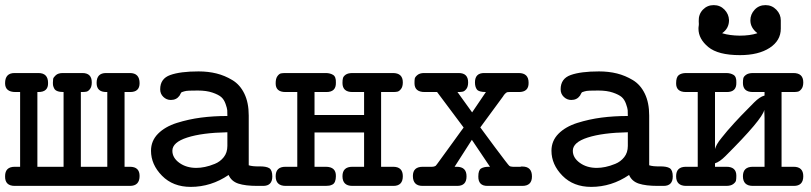

<svg xmlns="http://www.w3.org/2000/svg" viewBox="-22 -731 3191 755"><path d="M-2 -38.1Q-2 -75.2 36.1 -75.2Q36.1 -75.2 57.1 -75.2V-369.1H39.1Q-2 -369.1 -2 -403.8Q-2 -443.8 35.2 -443.8H128.9Q167 -443.8 167 -404.8Q168 -368.7 127.9 -369.1H125V-75.2H228V-369.1Q212.9 -369.1 203.9 -372.6Q194.8 -376 191.4 -382.6Q188 -389.2 187 -393.6Q186 -397.9 186 -405.8Q186 -414.6 187 -420.7Q188 -426.8 197.5 -435.3Q207 -443.8 225.1 -443.8H301.8Q338.9 -443.8 338.9 -407.2Q338.9 -390.1 332 -381.1Q325.2 -372.1 318.1 -370.6Q311 -369.1 299.8 -369.1H295.9V-75.2H399.9V-369.1H396Q357.9 -369.1 357.9 -404.8Q357.9 -443.8 395 -443.8H488.8Q526.9 -443.8 526.9 -403.8Q526.9 -368.7 488.8 -369.1H467.8V-75.2H488.8Q526.9 -75.2 526.9 -39.1Q526.9 0 488.8 0H36.1Q-2.9 0 -2 -38.1Z M571.8 -138.2Q571.8 -177.2 599.4 -205.1Q627 -232.9 673.3 -247.6Q719.7 -262.2 768.8 -268.6Q817.9 -274.9 872.1 -274.9Q872.1 -290 871.6 -297.6Q871.1 -305.2 865 -322.5Q858.9 -339.8 847.9 -349.4Q836.9 -358.9 813.5 -366.9Q790 -375 755.9 -375Q734.9 -375 721.9 -374.5Q709 -374 701.9 -371.6Q694.8 -369.1 692.9 -368.7Q690.9 -368.2 688 -362.5Q685.1 -356.9 684.1 -355Q671.9 -337.9 649.9 -337.9Q632.8 -337.9 620.4 -349.9Q607.9 -361.8 607.9 -379.9Q607.9 -421.9 647.5 -436Q687 -450.2 758.8 -450.2Q796.9 -450.2 829.3 -442.1Q861.8 -434.1 891.8 -416Q921.9 -397.9 939 -362.5Q956.1 -327.1 956.1 -276.9V-81.1Q970.2 -76.2 997.6 -76.7Q1024.9 -77.1 1036.9 -69.6Q1048.8 -62 1048.8 -37.1Q1048.8 0 1012.7 0H989.7Q942.9 0 915.3 -9Q887.7 -18.1 877 -43Q808.1 3.9 728 3.9Q658.2 3.9 615 -40Q571.8 -84 571.8 -138.2ZM655.8 -138.2Q655.8 -110.4 683.3 -90.6Q710.9 -70.8 750 -70.8Q766.1 -70.8 783.9 -74.5Q801.8 -78.1 822.8 -86.7Q843.8 -95.2 857.9 -113Q872.1 -130.9 872.1 -157.2V-210.9Q772.9 -209 714.4 -190.2Q655.8 -171.4 655.8 -138.2Z M1062 -38.1Q1062 -75.2 1100.6 -75.2H1147V-369.1H1100.6Q1061.5 -369.1 1062 -403.8Q1062 -421.9 1068.8 -431.4Q1075.7 -440.9 1082.8 -442.4Q1089.8 -443.8 1101.6 -443.8H1258.8Q1275.9 -443.8 1287.8 -436.5Q1299.8 -429.2 1298.8 -405.8Q1299.8 -368.7 1260.7 -369.1H1214.8V-278.8H1409.7V-369.1H1363.8Q1324.7 -369.1 1324.7 -404.8Q1324.7 -417 1326.7 -424.1Q1328.6 -431.2 1337.6 -437.5Q1346.7 -443.8 1364.7 -443.8H1522.9Q1562 -443.8 1562 -407.2Q1562 -390.1 1554.9 -381.1Q1547.9 -372.1 1540.8 -370.6Q1533.7 -369.1 1523.9 -369.1H1476.6V-75.2H1523.9Q1562 -75.2 1562 -38.1Q1562 0 1524.9 0H1363.8Q1324.7 0 1324.7 -38.1Q1324.7 -75.2 1363.8 -75.2H1409.7V-210H1214.8V-75.2H1258.8Q1299.8 -75.2 1298.8 -38.1Q1298.8 -25.9 1295.4 -17.3Q1292 -8.8 1285.4 -5.4Q1278.8 -2 1272.7 -1Q1266.6 0 1258.8 0H1101.6Q1062 0 1062 -38.1Z M1601.6 -39.1Q1601.6 -75.2 1640.6 -75.2H1676.8Q1682.6 -75.2 1686.3 -76.7Q1689.9 -78.1 1691.4 -79.1Q1692.9 -80.1 1696.8 -85.9Q1700.7 -91.8 1703.6 -95.2Q1736.8 -141.1 1759.8 -172.6Q1782.7 -204.1 1789.8 -214.1Q1796.9 -224.1 1800.8 -229V-230L1696.8 -369.1H1647.9Q1607.9 -369.1 1607.9 -403.8Q1607.9 -415 1608.9 -421.6Q1609.9 -428.2 1619.4 -436Q1628.9 -443.8 1645.5 -443.8H1781.7Q1818.8 -443.8 1818.8 -407.2Q1818.8 -390.1 1811.8 -381.1Q1804.7 -372.1 1797.6 -370.6Q1790.5 -369.1 1780.8 -369.1H1776.9L1834.5 -289.1L1888.7 -369.1Q1860.8 -369.1 1853.3 -379.2Q1845.7 -389.2 1845.7 -407.2Q1845.7 -444.3 1882.8 -443.8H2017.6Q2056.6 -443.8 2056.6 -405.8Q2057.6 -368.7 2017.6 -369.1H1980.5Q1976.6 -369.1 1973.6 -368.7Q1970.7 -368.2 1968.3 -366Q1965.8 -363.8 1964.4 -362.8Q1962.9 -361.8 1959.7 -357.4Q1956.5 -353 1955.6 -351.1L1866.7 -230Q1872.6 -221.2 1924.6 -151.6Q1976.6 -82 1980.5 -79.1Q1985.4 -75.2 1994.6 -75.2H2024.9L2026.9 -76.2Q2029.8 -76.2 2031.7 -76.2Q2069.8 -76.2 2069.8 -37.1Q2069.8 0 2031.7 0H1894.5Q1858.4 0 1858.9 -37.1Q1858.9 -62 1869.9 -68.6Q1880.9 -75.2 1899.9 -75.2H1904.8L1833.5 -181.2L1765.6 -75.2H1773.9Q1813 -75.2 1812.5 -37.1Q1812.5 0 1775.9 0H1639.6Q1601.6 0 1601.6 -39.1Z M2146.5 -138.2Q2146.5 -177.2 2174.1 -205.1Q2201.7 -232.9 2248 -247.6Q2294.4 -262.2 2343.5 -268.6Q2392.6 -274.9 2446.8 -274.9Q2446.8 -290 2446.3 -297.6Q2445.8 -305.2 2439.7 -322.5Q2433.6 -339.8 2422.6 -349.4Q2411.6 -358.9 2388.2 -366.9Q2364.7 -375 2330.6 -375Q2309.6 -375 2296.6 -374.5Q2283.7 -374 2276.6 -371.6Q2269.5 -369.1 2267.6 -368.7Q2265.6 -368.2 2262.7 -362.5Q2259.8 -356.9 2258.8 -355Q2246.6 -337.9 2224.6 -337.9Q2207.5 -337.9 2195.1 -349.9Q2182.6 -361.8 2182.6 -379.9Q2182.6 -421.9 2222.2 -436Q2261.7 -450.2 2333.5 -450.2Q2371.6 -450.2 2404.1 -442.1Q2436.5 -434.1 2466.6 -416Q2496.6 -397.9 2513.7 -362.5Q2530.8 -327.1 2530.8 -276.9V-81.1Q2544.9 -76.2 2572.3 -76.7Q2599.6 -77.1 2611.6 -69.6Q2623.5 -62 2623.5 -37.1Q2623.5 0 2587.4 0H2564.5Q2517.6 0 2490 -9Q2462.4 -18.1 2451.7 -43Q2382.8 3.9 2302.7 3.9Q2232.9 3.9 2189.7 -40Q2146.5 -84 2146.5 -138.2ZM2230.5 -138.2Q2230.5 -110.4 2258.1 -90.6Q2285.6 -70.8 2324.7 -70.8Q2340.8 -70.8 2358.6 -74.5Q2376.5 -78.1 2397.5 -86.7Q2418.5 -95.2 2432.6 -113Q2446.8 -130.9 2446.8 -157.2V-210.9Q2347.7 -209 2289.1 -190.2Q2230.5 -171.4 2230.5 -138.2Z M2636.7 -38.1Q2636.7 -75.2 2675.3 -75.2H2721.7V-369.1H2675.3Q2636.2 -369.1 2636.7 -403.8Q2636.7 -427.7 2647.2 -435.8Q2657.7 -443.8 2676.3 -443.8H2833.5Q2850.6 -443.8 2862.5 -436.5Q2874.5 -429.2 2873.5 -405.8Q2874.5 -368.7 2835.4 -369.1H2789.6V-145Q2791.5 -152.8 2797.6 -163.8Q2803.7 -174.8 2816.2 -189.9Q2828.6 -205.1 2838.1 -216.6Q2847.7 -228 2866 -248Q2884.3 -268.1 2892.3 -276.1Q2900.4 -284.2 2920.9 -305.2Q2941.4 -326.2 2943.4 -328.1Q2965.3 -350.1 2983.4 -355H2984.4V-369.1H2938.5Q2899.4 -369.1 2899.4 -404.8Q2899.4 -416 2900.9 -423.1Q2902.3 -430.2 2911.9 -437Q2921.4 -443.8 2939.5 -443.8H3097.7Q3136.7 -443.8 3136.7 -407.2Q3136.7 -390.1 3129.6 -381.1Q3122.6 -372.1 3115.5 -370.6Q3108.4 -369.1 3098.6 -369.1H3051.3V-75.2H3098.6Q3136.7 -75.2 3136.7 -38.1Q3136.7 0 3099.6 0H2938.5Q2899.4 0 2899.4 -38.1Q2899.4 -75.2 2938.5 -75.2H2984.4V-266.1L2983.4 -298.8Q2975.6 -261.7 2830.6 -117.2Q2807.6 -94.2 2789.6 -88.9V-75.2H2834.5Q2873.5 -75.2 2873.5 -40Q2873.5 -27.8 2872.1 -21Q2870.6 -14.2 2861.1 -7.1Q2851.6 0 2833.5 0H2676.3Q2636.7 0 2636.7 -38.1ZM2724.6 -618.2Q2724.6 -625 2725.6 -629.4Q2726.6 -633.8 2725.6 -647.9Q2724.6 -674.8 2741.9 -692.9Q2759.3 -710.9 2784.4 -710.9Q2809.6 -710.9 2826.7 -693.4Q2843.8 -675.8 2844.7 -651.9Q2844.7 -619.6 2818.4 -601.1V-600.1Q2847.2 -591.3 2886.7 -590.8Q2926.8 -590.8 2955.6 -600.1V-601.1Q2928.7 -622.1 2928.7 -650.9Q2928.7 -674.8 2945.6 -692.9Q2962.4 -710.9 2988.3 -710.9Q3013.2 -710.9 3030.8 -692.9Q3048.3 -674.8 3048.3 -650.9V-618.2Q3048.3 -571.3 3004.4 -542.7Q2960.4 -514.2 2887.7 -514.2Q2801.8 -514.2 2763.2 -546.1Q2724.6 -578.1 2724.6 -618.2Z"/></svg>

Font: CMU Typewriter Text
Style: Bold
Weight: 700
Version: Version 0.7.0